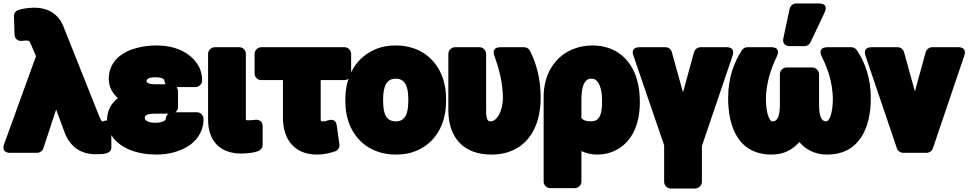

<svg xmlns="http://www.w3.org/2000/svg" viewBox="-56 -836 5538 1098"><path d="M52 -780C36 -776 23 -761 24 -743L27 -638C28 -613 49 -600 68 -602C79 -603 83 -604 92 -604C112 -604 112 -603 121 -582L150 -515L-32 -13C-52 42 3 38 3 38H156C170 38 187 28 192 12L265 -210L310 -88C335 -15 388 46 491 46C534 46 581 46 581 5L580 -106C579 -167 534 -142 534 -142H527C525 -142 518 -156 511 -172L307 -684C281 -749 227 -792 140 -792C108 -792 77 -787 52 -780Z M832 -394C877 -394 884 -380 884 -376C884 -374 887 -361 891 -354H833C787 -354 782 -367 782 -373C783 -384 795 -394 832 -394ZM955 -338H1063C1079 -338 1100 -353 1100 -376C1100 -407 1093 -437 1077 -463C1032 -537 944 -576 840 -576C803 -576 767 -572 735 -564C657 -546 566 -496 566 -384C566 -337 589 -301 618 -275C582 -247 556 -205 556 -149C556 -118 563 -90 582 -61C632 15 732 48 840 48C907 48 971 30 1017 2C1065 -27 1108 -80 1108 -156C1108 -172 1094 -194 1071 -194H947C956 -201 962 -212 962 -223V-317C962 -319 959 -331 955 -338ZM907 -186C898 -179 892 -167 892 -156C892 -155 893 -154 892 -153C886 -144 867 -134 832 -134C787 -134 772 -150 772 -160C772 -175 780 -186 833 -186Z M1350 -165V-528C1350 -549 1333 -566 1313 -566H1171C1155 -566 1134 -551 1134 -528V-150C1134 -30 1203 42 1323 42C1360 42 1390 38 1419 29C1433 24 1446 10 1446 -7V-114C1446 -146 1420 -153 1404 -151L1385 -149C1377 -148 1374 -148 1367 -148C1349 -148 1350 -147 1350 -165Z M1756 48C1799 48 1830 39 1859 30C1875 25 1888 8 1885 -11L1870 -118C1864 -160 1831 -151 1821 -148C1805 -143 1805 -142 1785 -142C1783 -142 1782 -143 1780 -143C1779 -146 1778 -151 1778 -160V-378H1915C1931 -378 1952 -392 1952 -415V-528C1952 -544 1938 -566 1915 -566H1437C1421 -566 1400 -551 1400 -528V-415C1400 -399 1414 -378 1437 -378H1562V-162C1562 -38 1629 48 1756 48Z M1919 -269V-259C1919 -217 1924 -178 1937 -140C1974 -32 2067 48 2208 48C2252 48 2293 41 2330 24C2433 -21 2495 -122 2495 -259V-269C2495 -312 2489 -351 2477 -388C2440 -496 2348 -576 2207 -576C2163 -576 2123 -569 2086 -552C1984 -507 1919 -406 1919 -269ZM2279 -269V-259C2279 -179 2257 -142 2208 -142C2156 -142 2135 -178 2135 -259V-269C2135 -348 2158 -386 2207 -386C2257 -386 2279 -348 2279 -269Z M3036 -276C3036 -383 3012 -473 2975 -545C2969 -557 2956 -566 2942 -566H2807C2748 -566 2772 -515 2772 -515C2798 -442 2819 -365 2820 -276C2820 -238 2810 -202 2797 -178C2783 -155 2768 -142 2748 -142C2736 -142 2724 -149 2724 -203V-528C2724 -544 2710 -566 2687 -566H2545C2529 -566 2508 -551 2508 -528V-204C2508 -48 2597 48 2753 48C2946 48 3036 -95 3036 -276Z M3361 48C3399 48 3435 39 3466 23C3560 -25 3603 -127 3603 -250V-260C3603 -304 3597 -345 3586 -383C3554 -491 3472 -576 3331 -576C3290 -576 3251 -568 3216 -553C3118 -511 3053 -414 3053 -282V203C3053 219 3067 240 3090 240H3231C3247 240 3269 226 3269 203V28C3295 40 3325 48 3361 48ZM3324 -142C3294 -142 3279 -149 3269 -160V-270C3269 -347 3289 -386 3324 -386C3337 -386 3343 -384 3349 -380C3372 -365 3387 -324 3387 -260V-250C3387 -174 3368 -142 3324 -142Z M3850 -308 3786 -538C3782 -554 3767 -566 3750 -566H3602C3544 -566 3567 -516 3567 -516L3742 -5V204C3742 220 3756 242 3779 242H3920C3936 242 3958 227 3958 204V-1L4133 -516C4152 -571 4097 -566 4097 -566H3949C3935 -566 3918 -555 3913 -538Z M4924 -276C4924 -388 4891 -480 4844 -549C4838 -558 4826 -566 4813 -566H4678C4612 -566 4644 -511 4644 -511C4679 -441 4704 -367 4707 -275C4707 -194 4689 -142 4668 -142C4643 -142 4628 -167 4628 -240V-412C4628 -428 4613 -450 4590 -450H4441C4425 -450 4404 -435 4404 -412V-240C4404 -167 4388 -142 4363 -142C4355 -142 4355 -143 4353 -145C4335 -163 4324 -210 4324 -275C4327 -365 4352 -442 4386 -512C4414 -571 4352 -566 4352 -566H4217C4205 -566 4193 -559 4186 -548C4141 -478 4108 -390 4108 -276C4108 -110 4166 48 4358 48C4426 48 4479 19 4515 -24C4550 18 4604 48 4673 48C4860 48 4924 -106 4924 -276ZM4497 -816C4480 -816 4464 -804 4460 -787L4424 -618C4415 -576 4451 -572 4461 -572H4545C4559 -572 4573 -581 4579 -594L4659 -763C4687 -822 4625 -816 4625 -816Z M5176 -313 5114 -538C5110 -552 5096 -566 5078 -566H4930C4872 -566 4894 -516 4894 -516L5073 12C5077 25 5092 38 5109 38H5243C5257 38 5274 28 5279 12L5458 -516C5477 -571 5422 -566 5422 -566H5274C5260 -566 5243 -555 5238 -538Z"/></svg>

Font: Asimov Print
Style: E
Weight: 500
Designer: Google
Version: Version 2.000980; 2014